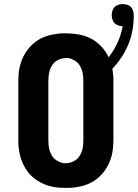

<svg xmlns="http://www.w3.org/2000/svg" viewBox="-20 -905 670 933"><path d="M300 8Q282 8 264 6.5Q246 5 228.5 1Q211 -3 194.5 -10Q178 -17 163 -26.5Q148 -36 134.5 -48.5Q121 -61 111 -75.5Q101 -90 93 -106.5Q85 -123 80 -140Q75 -157 72 -178Q69 -199 69 -211V-509Q69 -527 70.5 -545Q72 -563 76 -580.5Q80 -598 86.5 -614.5Q93 -631 102.5 -646.5Q112 -662 124 -675.5Q136 -689 150 -700Q164 -711 180.5 -719Q197 -727 214 -732Q231 -737 252 -740Q273 -743 285 -743H300Q331 -743 362.5 -737.5Q394 -732 422 -717.5Q450 -703 472 -679.5Q494 -656 508 -627Q534 -660 551.5 -698.5Q569 -737 576 -778H575Q565 -778 554.5 -781.5Q544 -785 536.5 -792.5Q529 -800 526 -810.5Q523 -821 523 -832Q523 -842 526 -852.5Q529 -863 537 -871Q545 -879 555.5 -882Q566 -885 576 -885Q588 -885 599 -881.5Q610 -878 617.5 -869.5Q625 -861 627.5 -850Q630 -839 630 -828Q630 -792 623.5 -757Q617 -722 603.5 -689Q590 -656 570 -626Q550 -596 526 -571Q528 -555 529.5 -543.5Q531 -532 531 -525V-226Q531 -208 529.5 -190Q528 -172 524 -154.5Q520 -137 513.5 -120.5Q507 -104 497.5 -88.5Q488 -73 476 -59.5Q464 -46 450 -35Q436 -24 419.5 -16Q403 -8 386 -3Q369 2 348 5Q327 8 316 8ZM290 -112H300Q313 -112 325 -116Q337 -120 347.5 -127Q358 -134 365 -144.5Q372 -155 376.5 -166.5Q381 -178 383 -193Q385 -208 385 -216V-509Q385 -521 384 -534Q383 -547 379.5 -559Q376 -571 370 -582.5Q364 -594 355 -602Q346 -610 332 -616.5Q318 -623 310 -623H300Q287 -623 275 -619Q263 -615 252.5 -608Q242 -601 235 -590.5Q228 -580 223.5 -568.5Q219 -557 217 -542Q215 -527 215 -519V-226Q215 -214 216 -201Q217 -188 220.5 -176Q224 -164 230 -152.5Q236 -141 245 -133Q254 -125 268 -118.5Q282 -112 290 -112Z"/></svg>

Font: Iosevka Aile Heavy
Style: Regular
Weight: 900
Designer: Belleve Invis
Foundry: Belleve Invis
Version: Version 31.1.0; ttfautohint (v1.8.4)